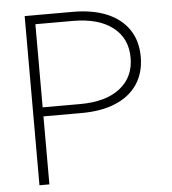

<svg xmlns="http://www.w3.org/2000/svg" viewBox="-52 -780 741 828"><g transform="rotate(-5 318.0 -366.0)"><path d="M85.4 0V-732.4H293Q380.4 -732.4 441.9 -706.3Q503.4 -680.2 536.1 -631.3Q568.8 -582.5 568.8 -513.7Q568.8 -445.3 536.1 -396Q503.4 -346.7 441.9 -320.6Q380.4 -294.4 293 -294.4H128.4V0ZM128.4 -333.5H290.5Q401.9 -333.5 463.4 -381.6Q524.9 -429.7 524.9 -513.7Q524.9 -597.7 463.4 -645.5Q401.9 -693.4 290.5 -693.4H128.4Z"/></g></svg>

Font: Kumbh Sans ExtraLight
Style: Regular
Weight: 250
Version: Version 1.005